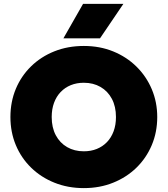

<svg xmlns="http://www.w3.org/2000/svg" viewBox="-20 -951 861 986"><path d="M410.5 15Q328.5 15 259.5 -12.8Q190.5 -40.5 139.8 -90Q89 -139.5 61.2 -206Q33.5 -272.5 33.5 -350Q33.5 -428 61.2 -494.5Q89 -561 139.8 -610.5Q190.5 -660 259.5 -687.5Q328.5 -715 410.5 -715Q492.5 -715 561.2 -687Q630 -659 680.8 -609Q731.5 -559 759.5 -492.8Q787.5 -426.5 787.5 -350Q787.5 -272.5 759.5 -206Q731.5 -139.5 680.8 -90Q630 -40.5 561.2 -12.8Q492.5 15 410.5 15ZM410.5 -174Q447 -174 477.2 -186.2Q507.5 -198.5 529.5 -221.5Q551.5 -244.5 563.5 -277Q575.5 -309.5 575.5 -350Q575.5 -404 554.5 -443.5Q533.5 -483 496.2 -504.5Q459 -526 410.5 -526Q374 -526 343.8 -513.8Q313.5 -501.5 291.5 -478.5Q269.5 -455.5 257.5 -423Q245.5 -390.5 245.5 -350Q245.5 -296 266.5 -256.5Q287.5 -217 324.8 -195.5Q362 -174 410.5 -174ZM305.5 -754 406.5 -931H613.5L493.5 -754Z"/></svg>

Font: Geologica Black
Style: Regular
Weight: 900
Designer: Sindre Bremnes, Frode Helland
Foundry: Monokrom Skriftforlag AS
Version: Version 1.010;gftools[0.9.28]